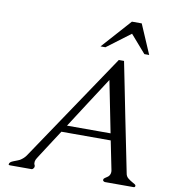

<svg xmlns="http://www.w3.org/2000/svg" viewBox="-97 -1008 973 1091"><g transform="rotate(10 389.0 -462.0)"><path d="M423.8 -754.9 575.2 -924.3H631.8L704.6 -754.9H676.8L587.9 -856.9L452.1 -754.9ZM565.9 -278.3 506.8 -575.7Q458.5 -501 410.2 -426.8Q361.8 -352.5 314.5 -278.3ZM754.4 -2.4Q752.9 0 748 0H583Q579.1 0 574.7 -2.9Q570.3 -5.9 570.3 -8.8Q569.8 -11.7 570.8 -14.6Q571.3 -17.6 577.6 -22.5Q583.5 -27.3 591.3 -31.7Q599.6 -37.1 602.5 -43Q606 -48.8 607.4 -55.7Q608.9 -63 607.4 -71.8L573.7 -238.8H289.1Q262.2 -197.3 234.9 -155.3Q207.5 -113.3 191.4 -87.9Q174.8 -62.5 172.4 -56.6Q170.4 -50.8 169.4 -46.9Q168.5 -43 168.9 -37.1Q168.9 -31.2 171.4 -27.3Q173.8 -23.4 173.8 -19.5Q173.8 -15.6 173.3 -13.7Q172.9 -12.2 171.9 -10.3Q166 0 158.7 0H32.7Q26.4 0 26.4 -4.4Q26.4 -6.8 27.8 -10.3Q31.7 -19 47.9 -25.4Q64 -31.7 85 -40.5Q106.4 -53.7 118.7 -71.3L539.6 -696.8H569.8Q581.1 -639.2 598.1 -555.7Q615.2 -472.2 632.3 -383.8Q649.9 -295.4 667 -211.9Q684.1 -128.4 695.3 -71.3Q697.8 -52.7 711.9 -42Q726.1 -31.2 735.4 -26.4Q745.1 -21.5 750.5 -17.6Q755.9 -13.7 756.3 -10.7Q756.8 -9.8 756.8 -8.8Q756.8 -5.9 754.4 -2.4Z"/></g></svg>

Font: Caudex
Style: Italic
Weight: 400
Italic angle: -13°
Version: Version 1.04